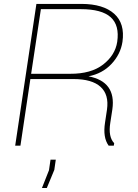

<svg xmlns="http://www.w3.org/2000/svg" viewBox="-20 -730 694 963"><path d="M332 -359.9Q436.5 -359.4 497.1 -406.2Q557.6 -453.1 567.9 -520Q580.1 -603 535.2 -643.6Q490.2 -684.1 385.3 -684.1H185.1L136.2 -359.9ZM389.2 -710.4Q498 -710 552.7 -661.1Q607.4 -612.3 594.2 -520Q584.5 -457.5 539.1 -409.2Q493.7 -360.8 423.8 -347.2Q563.5 -320.8 543.5 -181.2L533.2 -114.3Q522 -43.9 552.7 -11.7L550.8 0.5H524.9Q495.1 -40.5 506.8 -115.2L516.6 -180.2Q527.3 -255.4 484.4 -294.4Q441.4 -333.5 348.6 -333.5H132.3L82.5 0.5H56.2L162.6 -710.4ZM252.4 122.1 214.8 212.9H190.4L225.6 124L233.4 70.8H259.8Z"/></svg>

Font: Roboto-ThinItalic
Style: Italic
Weight: 250
Italic angle: -12°
Designer: Google
Version: Version 1.100141; 2013; ttfautohint (v0.94.14-c901) -l 8 -r 